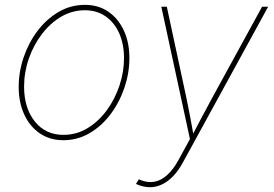

<svg xmlns="http://www.w3.org/2000/svg" viewBox="-20 -574 1144 802"><path d="M244.6 11.7Q188.5 11.7 146.5 -16.8Q104.5 -45.4 81.3 -95.7Q58.1 -146 58.1 -210.9Q58.1 -273.4 78.6 -334.2Q99.1 -395 136.5 -444.6Q173.8 -494.1 224.4 -523.9Q274.9 -553.7 335 -553.7Q391.1 -553.7 432.6 -525.1Q474.1 -496.6 497.3 -446.5Q520.5 -396.5 520.5 -331.5Q520.5 -269.5 500 -208.5Q479.5 -147.5 442.4 -97.7Q405.3 -47.9 354.7 -18.1Q304.2 11.7 244.6 11.7ZM245.1 -10.7Q300.3 -10.7 346.4 -39.1Q392.6 -67.4 426.5 -114Q460.4 -160.6 479.2 -217.3Q498 -273.9 498 -330.6Q498 -389.6 478 -434.8Q458 -480 421.1 -505.6Q384.3 -531.2 334.5 -531.2Q281.7 -531.2 235.8 -504.4Q189.9 -477.5 155 -431.6Q120.1 -385.7 100.3 -328.9Q80.6 -272 80.6 -211.9Q80.6 -123 125.2 -66.9Q169.9 -10.7 245.1 -10.7ZM547.9 194.3 560.1 174.8 564.5 176.8Q595.7 190.4 624.3 185.3Q652.8 180.2 678.2 157.2Q703.6 134.3 725.1 95.2L773.4 6.8L653.8 -545.9H676.8L758.8 -164.1Q767.1 -125 774.4 -85.9Q781.7 -46.9 788.6 -7.8H782.7Q803.2 -46.9 823.7 -85.9Q844.2 -125 865.7 -164.1L1074.7 -545.9H1100.1L744.6 103.5Q726.1 137.7 704.1 160.9Q682.1 184.1 657.5 196Q632.8 208 606 208Q592.3 208 577.4 204.6Q562.5 201.2 547.9 194.3Z"/></svg>

Font: Inter Thin
Style: Italic
Weight: 250
Italic angle: -9.3988°
Designer: Rasmus Andersson
Foundry: rsms
Version: Version 4.001;git-66647c0bb